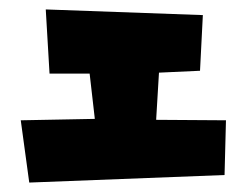

<svg xmlns="http://www.w3.org/2000/svg" viewBox="-20 -399 524 407"><path d="M77 -379 85 -243H170L181 -147L24 -144L42 -12L456 -28L459 -144L311 -145L317 -245L404 -249L410 -367Z"/></svg>

Font: Super Mario
Style: Regular
Weight: 400
Version: Version 1.0